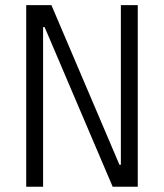

<svg xmlns="http://www.w3.org/2000/svg" viewBox="-20 -713 626 733"><path d="M410.2 0 150.4 -609.4H144.5V0H80.1V-693.4H176.3L436 -84H441.4V-693.4H505.9V0Z"/></svg>

Font: CaskaydiaCove NFP Light
Style: Regular
Weight: 300
Designer: Aaron Bell
Foundry: Saja Typeworks
Version: Version 2111.001; VTT 6.35;Nerd Fonts 3.1.1